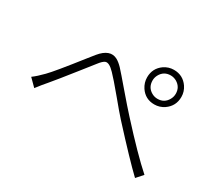

<svg xmlns="http://www.w3.org/2000/svg" viewBox="-127 -935 1255 1133"><g transform="rotate(30 500.0 -368.0)"><path d="M690.4 -585Q690.4 -538.1 729.5 -515.6Q748 -504.9 769.5 -504.9Q815.4 -504.9 837.9 -544.9Q848.6 -563.5 848.6 -585Q848.6 -629.9 809.6 -653.3Q790 -664.1 769.5 -664.1Q722.7 -664.1 700.2 -623Q690.4 -604.5 690.4 -585ZM653.3 -585Q653.3 -646.5 703.1 -681.6Q733.4 -702.1 769.5 -702.1Q831.1 -702.1 866.2 -651.4Q886.7 -621.1 886.7 -585Q886.7 -522.5 835.9 -487.3Q805.7 -466.8 769.5 -466.8Q708 -466.8 673.8 -517.6Q653.3 -548.8 653.3 -585ZM59.6 -245.1Q87.9 -265.6 125 -303.7Q162.1 -340.8 290 -503.9Q311.5 -531.2 325.2 -547.9Q384.8 -620.1 442.4 -588.9Q462.9 -577.1 483.4 -555.7Q507.8 -529.3 568.4 -458Q643.6 -370.1 678.7 -332Q834 -161.1 927.7 -78.1L888.7 -34.2Q809.6 -109.4 644.5 -290Q615.2 -322.3 555.7 -394.5Q483.4 -481.4 457 -507.8Q417 -549.8 393.6 -540Q377.9 -533.2 356.4 -504.9Q337.9 -482.4 290 -420.9Q197.3 -303.7 163.1 -263.7Q140.6 -238.3 108.4 -196.3Z"/></g></svg>

Font: Taipei Sans TC Beta Light
Style: Regular
Weight: 300
Designer: JT Foundry
Foundry: JT Foundry
Version: Version 1.000